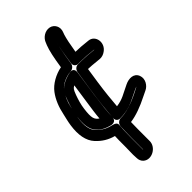

<svg xmlns="http://www.w3.org/2000/svg" viewBox="-241 -723 922 922"><g transform="rotate(-45 220.5 -261.5)"><path d="M292 -431H267C253 -431 241 -420 239 -406L223 -301C213 -233 207 -176 204 -127C203 -114 213 -104 226 -104C251 -104 276 -108 299 -116C321 -124 349 -138 381 -154C386 -156 389 -157 390 -157L363 -143C308 -115 264 -103 230 -103C216 -103 201 -92 201 -72C201 -69 201 -57 200 -40C199 -18 199 15 199 55V79V80L198 79V55V1C198 -45 200 -75 201 -82C204 -101 188 -105 172 -109C146 -115 122 -128 102 -150C85 -168 78 -199 85 -248C88 -268 93 -286 97 -308C104 -342 116 -368 133 -391C148 -413 186 -430 219 -432C232 -433 244 -444 246 -457C256 -524 265 -569 273 -589L278 -602L279 -603L278 -602L273 -589C262 -560 256 -516 247 -457C245 -442 257 -432 268 -432H292C309 -432 336 -430 371 -426V-425C343 -428 309 -431 292 -431ZM285 -381C298 -381 320 -379 349 -376L359 -375C372 -374 385 -378 396 -386C436 -413 425 -472 383 -476C348 -480 322 -482 301 -482C308 -526 315 -559 321 -578L325 -589C338 -620 320 -647 296 -652C267 -658 239 -637 231 -613L226 -601C216 -575 208 -538 199 -479C158 -471 116 -448 93 -417C71 -388 56 -350 48 -310C43 -287 38 -270 35 -248C27 -192 34 -145 63 -114C87 -88 115 -71 149 -62C148 -48 148 -24 148 7L147 63L148 86C148 99 153 111 162 119C194 147 251 116 250 72V49C250 1 250 -25 251 -55C289 -60 333 -76 380 -100L407 -113C429 -123 449 -152 438 -181C426 -212 391 -211 364 -198C317 -176 301 -162 257 -156C260 -196 265 -246 273 -301ZM205 -140C205 -166 210 -211 219 -276L238 -406C239 -413 239 -435 212 -431C190 -427 167 -418 152 -408C127 -392 119 -371 109 -344C99 -316 91 -288 87 -260C80 -212 83 -173 105 -149C122 -130 145 -118 171 -112C171 -112 205 -101 205 -140ZM156 -174C136 -188 129 -201 137 -260C140 -284 147 -308 156 -333C167 -362 170 -365 183 -372L169 -276C163 -235 158 -203 156 -174Z"/></g></svg>

Font: AppleStorm
Style: CBoIta
Weight: 400
Foundry: Cannot Into Space Fonts
Version: Version 1.01